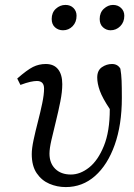

<svg xmlns="http://www.w3.org/2000/svg" viewBox="-20 -747 544 780"><path d="M247 13Q212 13 180.5 -0.5Q149 -14 129 -43.5Q109 -73 109 -121Q109 -144 116.5 -179Q124 -214 134 -252.5Q144 -291 151.5 -327Q159 -363 159 -387Q159 -418 130 -418Q119 -418 103 -414.5Q87 -411 63 -402L50 -428Q90 -463 114 -475Q138 -487 166 -487Q199 -487 216 -465.5Q233 -444 233 -405Q233 -374 225 -334Q217 -294 207 -253.5Q197 -213 189 -178.5Q181 -144 181 -123Q181 -84 204.5 -61Q228 -38 268 -38Q306 -38 342 -66.5Q378 -95 402 -154Q426 -213 426 -303V-304Q396 -349 385.5 -378.5Q375 -408 375 -432Q375 -461 394 -474Q413 -487 435 -487Q458 -487 469 -468Q473 -445 474 -419Q475 -393 475 -349Q475 -240 446 -158.5Q417 -77 366 -32Q315 13 247 13ZM236 -624Q217 -624 203.5 -636Q190 -648 190 -670Q190 -696 207 -711.5Q224 -727 246 -727Q266 -727 278.5 -714.5Q291 -702 291 -683Q291 -657 275 -640.5Q259 -624 236 -624ZM429 -624Q412 -624 398.5 -636Q385 -648 385 -670Q385 -696 402 -711.5Q419 -727 439 -727Q459 -727 472 -714.5Q485 -702 485 -683Q485 -657 468.5 -640.5Q452 -624 429 -624Z"/></svg>

Font: Source Serif Pro
Style: Italic
Weight: 400
Italic angle: -12°
Designer: Frank Grießhammer
Foundry: Adobe Systems Incorporated
Version: Version 3.001;hotconv 1.0.111;makeotfexe 2.5.65597